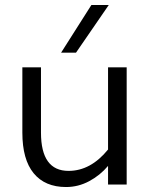

<svg xmlns="http://www.w3.org/2000/svg" viewBox="-20 -743 610 773"><path d="M70 -209V-472H145V-209Q145 -55 256 -55Q345 -55 415 -141V-472H490V0H415V-75Q383 -37 339 -13.5Q295 10 246 10Q161 10 115.5 -45.5Q70 -101 70 -209ZM348 -723H418L286 -531H226Z"/></svg>

Font: Madhuban Light
Style: Regular
Weight: 300
Designer: jaikishan Patel
Foundry: MagicType
Version: Version 1.000